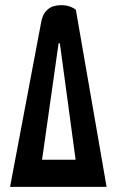

<svg xmlns="http://www.w3.org/2000/svg" viewBox="-20 -724 453 744"><path d="M19 0 139 -635Q144 -665 157.5 -680Q171 -695 186.5 -699.5Q202 -704 214 -704Q237 -704 251.5 -698.5Q266 -693 274 -686L393 0ZM143 -105H273L212 -556H207Z"/></svg>

Font: Yanone Kaffeesatz ExtraLight
Style: Regular
Weight: 200
Designer: Yanone (Cyrillic: Daniel Pouzeot, Huerta Tipografica, and Cyreal)
Foundry: Yanone
Version: Version 2.003